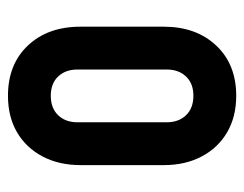

<svg xmlns="http://www.w3.org/2000/svg" viewBox="-86 -514 613 482"><g transform="rotate(-90 221.0 -273.5)"><path d="M221 12.5Q168.5 12.5 129.5 -10.2Q90.5 -33 68.8 -74Q47 -115 47 -169.5V-378.5Q47 -432.5 68.8 -473.8Q90.5 -515 129.5 -537.8Q168.5 -560.5 221 -560.5Q300 -560.5 347.2 -510.5Q394.5 -460.5 394.5 -378.5V-169.5Q394.5 -88 347.2 -37.8Q300 12.5 221 12.5ZM221 -95Q252 -95 269.5 -113.5Q287 -132 287 -162V-386Q287 -416 269.5 -434.5Q252 -453 221 -453Q190 -453 172.2 -434.5Q154.5 -416 154.5 -386V-162Q154.5 -132 172.2 -113.5Q190 -95 221 -95Z"/></g></svg>

Font: Mohave Light SemiBold
Style: Regular
Weight: 600
Version: Version 2.003